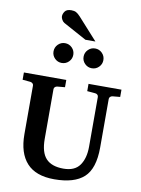

<svg xmlns="http://www.w3.org/2000/svg" viewBox="-119 -1227 967 1320"><g transform="rotate(10 364.5 -566.5)"><path d="M703.1 -620.1 649.9 -615.2Q642.1 -614.3 635 -608.4Q627.9 -602.5 627.9 -592.8V-253.9Q627.9 -106.4 561 -45.2Q494.1 16.1 354 16.1Q225.1 16.1 162.1 -53Q99.1 -122.1 99.1 -253.9V-592.8Q99.1 -602.5 92 -608.4Q85 -614.3 76.2 -615.2L22 -620.1V-670.9H317.9V-620.1L264.2 -615.2Q255.9 -614.3 249 -608.4Q242.2 -602.5 242.2 -592.8V-246.1Q242.2 -152.3 281.7 -109.6Q321.3 -66.9 403.8 -66.9Q482.4 -66.9 517.1 -116Q551.8 -165 551.8 -246.1V-592.8Q551.8 -602.5 545.4 -608.4Q539.1 -614.3 529.8 -615.2L473.1 -620.1V-670.9H703.1ZM545.4 -849.1Q545.4 -820.8 525.1 -800.5Q504.9 -780.3 476.1 -780.3Q447.8 -780.3 427.5 -800.5Q407.2 -820.8 407.2 -849.1Q407.2 -877.9 427.5 -898.2Q447.8 -918.5 476.1 -918.5Q504.9 -918.5 525.1 -898.2Q545.4 -877.9 545.4 -849.1ZM335.4 -849.1Q335.4 -820.8 315.2 -800.5Q294.9 -780.3 266.1 -780.3Q237.8 -780.3 217.5 -800.5Q197.3 -820.8 197.3 -849.1Q197.3 -877.9 217.5 -898.2Q237.8 -918.5 266.1 -918.5Q294.9 -918.5 315.2 -898.2Q335.4 -877.9 335.4 -849.1ZM469.2 -965.8H399.4L237.3 -1054.2Q227.1 -1060.1 219.7 -1073.2Q212.4 -1086.4 212.4 -1096.2Q212.4 -1114.3 224.9 -1131.6Q237.3 -1148.9 269.5 -1148.9Q289.6 -1148.9 302.5 -1142.3Q315.4 -1135.7 332.5 -1117.2Z"/></g></svg>

Font: Charis
Style: Bold
Weight: 700
Designer: Walt Agee, Miriam Martin, Annie Olsen, Victor Gaultney, Lorna Priest, Alan Ward, Bob Hallissy, Martin Hosken, Sharon Cor
Foundry: SIL Global
Version: Version 7.000